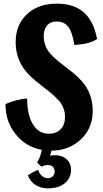

<svg xmlns="http://www.w3.org/2000/svg" viewBox="-20 -787 565 1054"><path d="M447 -319Q468 -288 478.5 -253Q489 -218 489 -177Q489 -83 423.5 -21.5Q358 40 261 40Q150 40 80 -34Q10 -108 10 -215Q34 -227 68.5 -236Q103 -245 129 -246Q129 -157 160.5 -105Q192 -53 248 -53Q290 -53 313.5 -78Q337 -103 337 -146Q337 -185 315.5 -218.5Q294 -252 221 -307Q172 -344 149 -366.5Q126 -389 110 -411Q88 -443 77 -479Q66 -515 66 -556Q66 -651 128 -709Q190 -767 293 -767Q385 -767 439.5 -719.5Q494 -672 513 -573Q491 -558 461.5 -550.5Q432 -543 388 -540Q378 -609 355.5 -639Q333 -669 290 -669Q257 -669 238.5 -647.5Q220 -626 220 -588Q220 -546 242 -511Q264 -476 338 -421Q387 -384 409 -362.5Q431 -341 447 -319ZM370 145Q370 191 335.5 219Q301 247 244 247Q204 247 175 228.5Q146 210 133 175Q147 166 160 159Q173 152 189 145Q196 166 210 178.5Q224 191 242 191Q259 191 269.5 181Q280 171 280 154Q280 138 270 128.5Q260 119 243 119Q234 119 225.5 121Q217 123 208 128Q200 121 193.5 115Q187 109 184 104Q197 83 204.5 57Q212 31 213 7L266 19Q265 29 262.5 41Q260 53 255 68Q261 67 268 66Q275 65 282 65Q321 65 345.5 87Q370 109 370 145Z"/></svg>

Font: Atma SemiBold
Style: Regular
Weight: 600
Designer: Gregori Vincens, Jeremie Hornus, Riccardo Olocco, Yoann Minet.
Foundry: black foundry
Version: Version 1.102;PS 1.100;hotconv 1.0.86;makeotf.lib2.5.63406